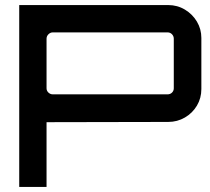

<svg xmlns="http://www.w3.org/2000/svg" viewBox="-20 -739 831 759"><path d="M56 0V-719H645Q681 -719 711 -701Q741 -683 758.5 -653.5Q776 -624 776 -589V-387Q776 -351 758.5 -321.5Q741 -292 711 -274.5Q681 -257 645 -257L164 -256V0ZM189 -366H642Q653 -366 660 -373Q667 -380 667 -390V-586Q667 -596 660 -603.5Q653 -611 642 -611H189Q179 -611 171.5 -603.5Q164 -596 164 -586V-390Q164 -380 171.5 -373Q179 -366 189 -366Z"/></svg>

Font: Orbitron Medium
Style: Regular
Weight: 500
Designer: Matt McInerney
Foundry: The League of Moveable Type
Version: Version 2.001